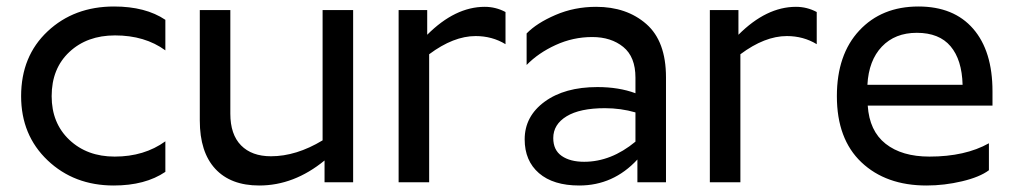

<svg xmlns="http://www.w3.org/2000/svg" viewBox="-20 -561 3124 591"><path d="M489 -500V-406Q426 -452 334 -452Q248 -452 193.5 -401Q139 -350 139 -265Q139 -182 193.5 -130.5Q248 -79 333 -79Q424 -79 489 -126V-32Q427 10 330 10Q208 10 126.5 -67.5Q45 -145 45 -265Q45 -388 126.5 -464.5Q208 -541 331 -541Q428 -541 489 -500Z M1067 0H979V-67Q885 10 778 10Q690 10 642.5 -41.5Q595 -93 595 -190V-530H689V-211Q689 -147 722 -113.5Q755 -80 814 -80Q892 -80 973 -129V-530H1067Z M1207 -530H1295V-454Q1381 -540 1472 -540Q1506 -540 1536 -524V-425Q1495 -450 1444 -450Q1376 -450 1301 -394V0H1207Z M1778 -63Q1861 -63 1936 -125V-215Q1891 -228 1842 -228Q1765 -228 1724 -203Q1683 -178 1683 -136Q1683 -99 1709 -81Q1735 -63 1778 -63ZM1936 -322Q1936 -386 1898.5 -416.5Q1861 -447 1803 -447Q1744 -447 1690.5 -422.5Q1637 -398 1601 -361V-458Q1632 -490 1690 -515Q1748 -540 1815 -540Q1909 -540 1969.5 -487Q2030 -434 2030 -323V0H1942V-70Q1868 10 1763 10Q1683 10 1639 -28Q1595 -66 1595 -132Q1595 -203 1656.5 -248Q1718 -293 1819 -293Q1885 -293 1936 -274Z M2165 -530H2253V-454Q2339 -540 2430 -540Q2464 -540 2494 -524V-425Q2453 -450 2402 -450Q2334 -450 2259 -394V0H2165Z M3024 -37Q2996 -16 2941.5 -3Q2887 10 2832 10Q2707 10 2631.5 -61.5Q2556 -133 2556 -265Q2556 -393 2625 -467Q2694 -541 2807 -541Q2916 -541 2975.5 -472.5Q3035 -404 3035 -280V-236H2651Q2656 -158 2706 -118.5Q2756 -79 2841 -79Q2951 -79 3024 -120ZM2802 -460Q2735 -460 2694.5 -417.5Q2654 -375 2650 -300H2943Q2941 -377 2906 -418.5Q2871 -460 2802 -460Z"/></svg>

Font: Roundo Medium
Style: Regular
Weight: 500
Designer: Namrata Goyal (Gurmukhi), Shiva Nallaperumal (Latin)
Foundry: Indian Type Foundry
Version: Version 1.000;PS 1.0;hotconv 1.0.88;makeotf.lib2.5.647800